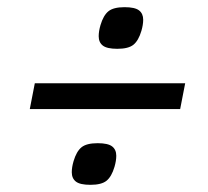

<svg xmlns="http://www.w3.org/2000/svg" viewBox="-20 -573 580 535"><path d="M63 -269 77 -341H496L482 -269ZM232 -58Q203 -58 191.5 -67Q180 -76 180 -93Q180 -107 185 -124Q193 -151 207 -162.5Q221 -174 252 -174Q281 -174 292.5 -165Q304 -156 304 -139Q304 -125 299 -108Q291 -81 277 -69.5Q263 -58 232 -58ZM307 -437Q278 -437 266.5 -446Q255 -455 255 -472Q255 -486 260 -503Q268 -530 282 -541.5Q296 -553 327 -553Q356 -553 367.5 -544Q379 -535 379 -518Q379 -504 374 -487Q366 -460 352 -448.5Q338 -437 307 -437Z"/></svg>

Font: IBM Plex Sans Cond Text
Style: Italic
Weight: 450
Width: 3
Italic angle: -11°
Designer: Mike Abbink, Paul van der Laan, Pieter van Rosmalen
Foundry: Bold Monday
Version: Version 1.3